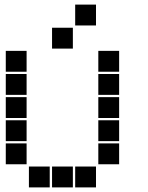

<svg xmlns="http://www.w3.org/2000/svg" viewBox="-20 -815 640 830"><path d="M306 -795Q305 -795 305 -795Q305 -795 305 -794V-706Q305 -705 305 -705Q305 -705 306 -705H394Q395 -705 395 -705Q395 -705 395 -706V-794Q395 -795 395 -795Q395 -795 394 -795ZM206 -695Q205 -695 205 -695Q205 -695 205 -694V-606Q205 -605 205 -605Q205 -605 206 -605H294Q295 -605 295 -605Q295 -605 295 -606V-694Q295 -695 295 -695Q295 -695 294 -695ZM6 -595Q5 -595 5 -595Q5 -595 5 -594V-506Q5 -505 5 -505Q5 -505 6 -505H94Q95 -505 95 -505Q95 -505 95 -506V-594Q95 -595 95 -595Q95 -595 94 -595ZM406 -595Q405 -595 405 -595Q405 -595 405 -594V-506Q405 -505 405 -505Q405 -505 406 -505H494Q495 -505 495 -505Q495 -505 495 -506V-594Q495 -595 495 -595Q495 -595 494 -595ZM6 -495Q5 -495 5 -495Q5 -495 5 -494V-406Q5 -405 5 -405Q5 -405 6 -405H94Q95 -405 95 -405Q95 -405 95 -406V-494Q95 -495 95 -495Q95 -495 94 -495ZM406 -495Q405 -495 405 -495Q405 -495 405 -494V-406Q405 -405 405 -405Q405 -405 406 -405H494Q495 -405 495 -405Q495 -405 495 -406V-494Q495 -495 495 -495Q495 -495 494 -495ZM6 -395Q5 -395 5 -395Q5 -395 5 -394V-306Q5 -305 5 -305Q5 -305 6 -305H94Q95 -305 95 -305Q95 -305 95 -306V-394Q95 -395 95 -395Q95 -395 94 -395ZM406 -395Q405 -395 405 -395Q405 -395 405 -394V-306Q405 -305 405 -305Q405 -305 406 -305H494Q495 -305 495 -305Q495 -305 495 -306V-394Q495 -395 495 -395Q495 -395 494 -395ZM6 -295Q5 -295 5 -295Q5 -295 5 -294V-206Q5 -205 5 -205Q5 -205 6 -205H94Q95 -205 95 -205Q95 -205 95 -206V-294Q95 -295 95 -295Q95 -295 94 -295ZM406 -295Q405 -295 405 -295Q405 -295 405 -294V-206Q405 -205 405 -205Q405 -205 406 -205H494Q495 -205 495 -205Q495 -205 495 -206V-294Q495 -295 495 -295Q495 -295 494 -295ZM6 -195Q5 -195 5 -195Q5 -195 5 -194V-106Q5 -105 5 -105Q5 -105 6 -105H94Q95 -105 95 -105Q95 -105 95 -106V-194Q95 -195 95 -195Q95 -195 94 -195ZM406 -195Q405 -195 405 -195Q405 -195 405 -194V-106Q405 -105 405 -105Q405 -105 406 -105H494Q495 -105 495 -105Q495 -105 495 -106V-194Q495 -195 495 -195Q495 -195 494 -195ZM106 -95Q105 -95 105 -95Q105 -95 105 -94V-6Q105 -5 105 -5Q105 -5 106 -5H194Q195 -5 195 -5Q195 -5 195 -6V-94Q195 -95 195 -95Q195 -95 194 -95ZM206 -95Q205 -95 205 -95Q205 -95 205 -94V-6Q205 -5 205 -5Q205 -5 206 -5H294Q295 -5 295 -5Q295 -5 295 -6V-94Q295 -95 295 -95Q295 -95 294 -95ZM306 -95Q305 -95 305 -95Q305 -95 305 -94V-6Q305 -5 305 -5Q305 -5 306 -5H394Q395 -5 395 -5Q395 -5 395 -6V-94Q395 -95 395 -95Q395 -95 394 -95Z"/></svg>

Font: Doto Black
Style: Regular
Weight: 900
Monospace: yes
Version: Version 1.000